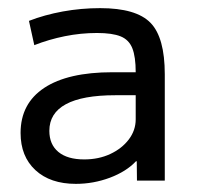

<svg xmlns="http://www.w3.org/2000/svg" viewBox="-20 -758 486 472"><path d="M166.5 -306Q103.5 -306 67 -339.8Q30.6 -373.5 30.6 -431.2Q30.6 -503.5 88.8 -542Q147 -580.4 256.1 -580.4H313.6Q313.6 -618.5 305.3 -639.4Q296.9 -660.4 276.5 -668.6Q256 -676.9 218.5 -676.9Q178.5 -676.9 139.4 -669Q100.3 -661.1 64.3 -647L51.2 -706.7Q89.2 -721.5 134.4 -729.8Q179.6 -738 226.2 -738Q314.9 -738 350 -701.9Q385.1 -665.9 385.1 -575.3V-314H316.7L316.2 -361.5H314.2Q290.5 -336.3 250.1 -321.1Q209.6 -306 166.5 -306ZM187.1 -366.1Q222.5 -366.1 251 -379.4Q279.4 -392.6 296.5 -415Q313.6 -437.5 313.6 -464.6V-523.9H263.8Q182.5 -523.9 141.9 -501.8Q101.3 -479.8 101.3 -436.4Q101.3 -402.9 123.5 -384.5Q145.7 -366.1 187.1 -366.1Z"/></svg>

Font: M PLUS 1 Thin
Style: Regular
Weight: 100
Designer: Coji Morishita
Foundry: UNDERFOREST DESIGN
Version: Version 1.001